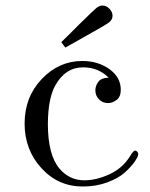

<svg xmlns="http://www.w3.org/2000/svg" viewBox="-20 -662 540 693"><path d="M68.8 -215.8Q68.8 -312 130.9 -377Q192.9 -441.9 276.9 -441.9Q334 -441.9 375 -412.4Q416 -382.8 416 -337.9Q416 -313 401.1 -301.5Q386.2 -290 370.1 -290Q350.1 -290 337.2 -303.5Q324.2 -316.9 324.2 -335.9Q324.2 -352.1 334.7 -366.5Q345.2 -380.9 372.1 -381.8Q335 -418.9 279.8 -418.9Q215.8 -418.9 179.2 -353Q153.3 -306.2 152.8 -214.8Q152.8 -103 194.8 -53.2Q231 -11.2 284.2 -11.2Q328.1 -11.2 375.5 -33.2Q422.9 -55.2 449.2 -98.1Q460.4 -116.2 465.8 -118.2Q470.7 -119.1 474.9 -115Q479 -110.8 479 -106Q479 -97.2 466.6 -79.1Q454.1 -61 431.2 -40Q408.2 -19 367.7 -3.9Q327.1 11.2 278.8 11.2Q189.9 11.2 129.4 -55.2Q68.8 -121.6 68.8 -215.8ZM201.2 -509.8Q229 -536.6 267.1 -575.2Q316.9 -624 327.9 -633.1Q338.9 -642.1 350.1 -642.1Q363.3 -642.1 374.8 -630.6Q386.2 -619.1 386.2 -605Q386.2 -590.8 373 -580.8Q359.9 -570.8 292 -533.2Q246.1 -507.3 215.8 -490.2Z"/></svg>

Font: CMU Serif Upright Italic
Style: UprightItalic
Weight: 500
Version: Version 0.7.0